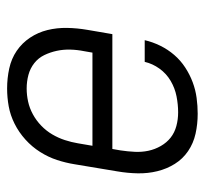

<svg xmlns="http://www.w3.org/2000/svg" viewBox="-38 -530 576 540"><g transform="rotate(-90 250.0 -260.0)"><path d="M200 8Q171 8 144 2Q117 -4 95 -19Q73 -34 59 -56.5Q45 -79 38.5 -105.5Q32 -132 32.5 -160.5Q33 -189 38 -218L58 -338Q62 -363 70 -387.5Q78 -412 92.5 -435Q107 -458 127.5 -476.5Q148 -495 172 -507Q196 -519 221 -523.5Q246 -528 271 -528Q300 -528 327.5 -522Q355 -516 377 -501Q399 -486 414 -463.5Q429 -441 435.5 -414.5Q442 -388 441.5 -359.5Q441 -331 436 -302L424 -232H101L97 -209Q94 -189 93 -169Q92 -149 96 -130.5Q100 -112 109.5 -95.5Q119 -79 133 -68Q147 -57 165.5 -52Q184 -47 204 -47Q226 -47 249 -51.5Q272 -56 292.5 -68Q313 -80 327 -99.5Q341 -119 346 -141H407Q402 -119 391.5 -97.5Q381 -76 365.5 -58Q350 -40 330 -27Q310 -14 288.5 -6Q267 2 244.5 5Q222 8 200 8ZM372 -288 376 -311Q380 -331 380.5 -350.5Q381 -370 377 -388.5Q373 -407 365 -423.5Q357 -440 342.5 -451.5Q328 -463 309.5 -468Q291 -473 271 -473Q253 -473 234.5 -469Q216 -465 198.5 -455.5Q181 -446 166.5 -432Q152 -418 142 -401Q132 -384 126 -365.5Q120 -347 117 -329L110 -288Z"/></g></svg>

Font: Iosevka Light Oblique
Style: Regular
Weight: 300
Italic angle: -9°
Monospace: yes
Designer: Belleve Invis
Foundry: Belleve Invis
Version: Version 32.5.0; ttfautohint (v1.8.4)